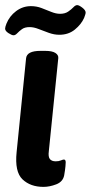

<svg xmlns="http://www.w3.org/2000/svg" viewBox="-22 -724 355 751"><path d="M31 -586Q24 -586 11 -594.5Q-2 -603 -2 -612Q-2 -618 3 -631Q15 -661 41 -680.5Q67 -700 99 -700Q121 -700 140.5 -692.5Q160 -685 178.5 -677.5Q197 -670 213 -670Q232 -670 244.5 -678.5Q257 -687 265 -695.5Q273 -704 280 -704Q287 -704 300 -694Q313 -684 313 -675Q313 -671 311 -665.5Q309 -660 307 -654Q296 -629 271 -608.5Q246 -588 210 -588Q190 -588 169 -595.5Q148 -603 129 -610.5Q110 -618 94 -618Q75 -618 64 -610Q53 -602 45.5 -594Q38 -586 31 -586ZM148 7Q97 7 66 -22.5Q35 -52 43 -129L80 -496Q83 -525 136 -525H155Q182 -525 194.5 -517Q207 -509 206 -497L169 -133Q166 -111 173 -102Q180 -93 196 -93Q208 -93 216 -96.5Q224 -100 228 -100Q235 -100 235 -89Q235 -86 234 -73.5Q233 -61 229 -38Q224 -13 198 -3Q172 7 148 7Z"/></svg>

Font: Asap SemiBold
Style: Italic
Weight: 600
Italic angle: -6°
Designer: Pablo Cosgaya
Foundry: Omnibus-Type
Version: Version 3.001; ttfautohint (v1.8.3)